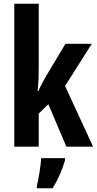

<svg xmlns="http://www.w3.org/2000/svg" viewBox="-20 -780 515 1021"><path d="M186 -429V-760H56V0H186V-176L237 -226L333 0H475L326 -323L468 -547H328L222 -370C211 -350 196 -324 184 -296H180C185 -339 186 -383 186 -429ZM326 72V61H199C197 101 185 174 176 208V221H260C287 178 311 123 326 72Z"/></svg>

Font: Noto Sans Arabic UI XCn
Style: Bold
Weight: 700
Width: 2
Designer: Monotype Design Team, Nadine Chahine and Nizar Qandah
Foundry: Monotype Imaging Inc.
Version: Version 2.010